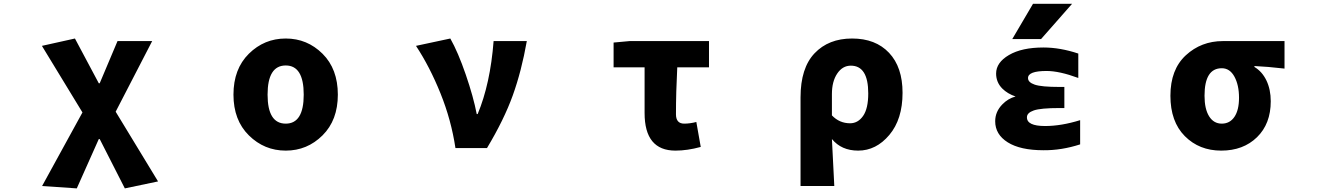

<svg xmlns="http://www.w3.org/2000/svg" viewBox="-20 -788 7040 1022"><path d="M388.7 214.8 204.1 202.1 418.9 -189.5 203.1 -543.9 378.9 -583 505.9 -344.7H510.7L605.5 -569.3H790L595.7 -193.4L821.3 177.7L644.5 214.8L510.7 -47.9H505.9Z M1222.7 -284.2Q1222.7 -420.9 1304.7 -502Q1386.7 -583 1501 -583Q1615.2 -583 1696.8 -502Q1778.3 -420.9 1778.3 -284.2Q1778.3 -148.4 1696.8 -67.4Q1615.2 13.7 1501 13.7Q1386.7 13.7 1304.7 -67.4Q1222.7 -148.4 1222.7 -284.2ZM1501 -129.9Q1596.7 -129.9 1596.7 -284.2Q1596.7 -439.5 1501 -439.5Q1404.3 -439.5 1404.3 -284.2Q1404.3 -129.9 1501 -129.9Z M2572.3 0H2404.3Q2381.8 -149.4 2324.7 -291Q2267.6 -432.6 2194.3 -543.9L2377 -583Q2418 -510.7 2459 -391.6Q2500 -272.5 2517.6 -180.7H2522.5Q2589.8 -341.8 2607.4 -569.3H2784.2Q2755.9 -409.2 2709.5 -280.3Q2663.1 -151.4 2572.3 0Z M3575.2 13.7Q3411.1 13.7 3411.1 -186.5V-429.7H3246.1V-561.5L3331.1 -569.3H3753.9V-429.7H3585Q3578.1 -296.9 3578.1 -179.7Q3578.1 -129.9 3622.1 -129.9Q3652.3 -129.9 3686.5 -138.7L3710 -5.9Q3638.7 13.7 3575.2 13.7Z M4241.2 202.1V-269.5Q4241.2 -425.8 4315.9 -504.4Q4390.6 -583 4515.6 -583Q4640.6 -583 4712.4 -506.8Q4784.2 -430.7 4784.2 -293.9Q4784.2 -153.3 4713.9 -69.8Q4643.6 13.7 4547.9 13.7Q4459 13.7 4408.2 -47.9Q4413.1 38.1 4420.9 202.1ZM4504.9 -131.8Q4546.9 -131.8 4574.2 -170.9Q4601.6 -210 4601.6 -291Q4601.6 -438.5 4508.8 -438.5Q4464.8 -438.5 4436.5 -396.5Q4408.2 -354.5 4408.2 -287.1V-173.8Q4448.2 -131.8 4504.9 -131.8Z M5478.5 -767.6H5686.5L5521.5 -580.1H5368.2ZM5543 -117.2Q5628.9 -117.2 5729.5 -148.4V-19.5Q5629.9 12.7 5534.2 11.7Q5411.1 11.7 5344.2 -30.3Q5277.3 -72.3 5277.3 -142.6Q5277.3 -193.4 5315.4 -232.4Q5345.7 -263.7 5385.7 -274.4Q5342.8 -289.1 5315.4 -316.4Q5282.2 -349.6 5282.2 -396.5Q5282.2 -455.1 5350.6 -495.1Q5418.9 -535.2 5534.2 -535.2Q5623 -535.2 5719.7 -502.9V-373Q5619.1 -410.2 5550.8 -410.2Q5451.2 -410.2 5452.1 -372.1Q5452.1 -349.6 5487.8 -337.4Q5523.4 -325.2 5620.1 -325.2H5645.5V-212.9H5620.1Q5519.5 -212.9 5482.9 -200.2Q5446.3 -187.5 5446.3 -164.1Q5445.3 -117.2 5543 -117.2Z M6210 -278.3Q6210 -418 6292 -493.7Q6374 -569.3 6489.3 -569.3H6817.4V-422.9Q6724.6 -433.6 6657.2 -436.5V-431.6Q6698.2 -407.2 6721.2 -359.4Q6744.1 -311.5 6744.1 -249Q6744.1 -128.9 6670.9 -57.6Q6597.7 13.7 6480.5 13.7Q6363.3 13.7 6286.6 -63.5Q6210 -140.6 6210 -278.3ZM6575.2 -267.6Q6575.2 -335 6550.8 -379.9Q6526.4 -424.8 6483.4 -424.8Q6391.6 -424.8 6391.6 -278.3Q6391.6 -208 6416 -168.9Q6440.4 -129.9 6483.4 -129.9Q6526.4 -129.9 6550.8 -166Q6575.2 -202.1 6575.2 -267.6Z"/></svg>

Font: Gen Shin Gothic Monospace Heavy
Style: Bold
Weight: 800
Designer: [Source Han Sans]
Ryoko NISHIZUKA  (kana & ideographs); Paul D. Hunt (Latin, Greek & Cyrillic); Wenlong ZHANG  (bopomofo
Version: Version 1.002.20150607